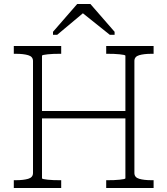

<svg xmlns="http://www.w3.org/2000/svg" viewBox="-20 -940 837 960"><path d="M180 -385H631V-348H180ZM49 0V-39H60Q97 -39 121 -46Q145 -53 145 -75V-635Q145 -657 121 -664Q97 -671 60 -671H49V-710H286V-671H277Q263 -671 247.5 -670.5Q232 -670 219 -668.5Q206 -667 198 -665.5Q190 -664 190 -661V-49Q190 -46 198 -44.5Q206 -43 219 -41.5Q232 -40 247.5 -39.5Q263 -39 277 -39H286V0ZM511 0V-39H520Q534 -39 549.5 -39.5Q565 -40 578 -41.5Q591 -43 599 -44.5Q607 -46 607 -49V-661Q607 -664 599 -665.5Q591 -667 578 -668.5Q565 -670 549.5 -670.5Q534 -671 520 -671H511V-710H748V-671H737Q700 -671 676 -664Q652 -657 652 -635V-75Q652 -53 676 -46Q700 -39 737 -39H748V0ZM432 -920H366L245 -781V-766H266L414 -890H374L529 -766H553V-781Z"/></svg>

Font: Roboto Serif 20pt Thin
Style: Regular
Weight: 250
Version: Version 1.008